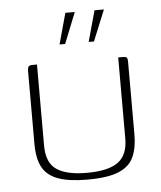

<svg xmlns="http://www.w3.org/2000/svg" viewBox="-46 -605 545 650"><g transform="rotate(-5 227.0 -280.5)"><path d="M89 -399V-123Q89 -65 123 -42Q157 -19 225 -19Q299 -19 332 -43.5Q365 -68 365 -123V-399Q366 -399 368 -399Q370 -399 372.5 -399Q375 -399 377 -399Q379 -399 380 -399Q388 -399 391.5 -397.5Q395 -396 396 -392Q397 -388 397 -379V-134Q397 -89 383 -58Q369 -27 332 -11.5Q295 4 225 4Q163 4 126 -9.5Q89 -23 73 -52.5Q57 -82 57 -132V-379Q57 -391 60.5 -395Q64 -399 73 -399Q77 -399 81 -399Q85 -399 89 -399ZM270 -460 299 -565H331L288 -460ZM171 -460 200 -565H232L190 -460Z"/></g></svg>

Font: Genos Thin ExtraLight
Style: Regular
Weight: 250
Version: Version 1.010